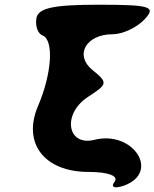

<svg xmlns="http://www.w3.org/2000/svg" viewBox="-20 -778 654 813"><path d="M134 -700C129 -667 140 -636 160 -628C209 -609 200 -467 141 -329C74 -172 167 -50 355 -50C438 -50 484 -33 465 -8C447 15 465 22 505 8C660 -48 544 -227 380 -186C264 -157 242 -296 353 -368C436 -422 438 -428 371 -482C294 -545 345 -633 457 -633C499 -633 559 -661 592 -696C643 -750 618 -758 397 -758C205 -758 141 -744 134 -700Z"/></svg>

Font: Hussar Skorodowane
Style: Ky
Weight: 700
Foundry: Cannot Into Space Fonts
Version: Version 0.892